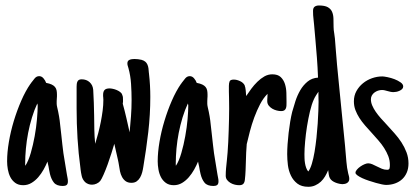

<svg xmlns="http://www.w3.org/2000/svg" viewBox="-20 -678 1533 711"><path d="M231.4 -6.3Q231.4 3.4 226.6 7.1Q221.7 10.7 212.9 10.7Q189.9 10.7 179.9 -1.5Q169.9 -13.7 165 -33.7Q163.6 -40.5 162.1 -47.6Q160.6 -54.7 159.7 -61.5Q158.7 -67.9 157.7 -70.3Q156.7 -72.8 155.8 -79.6Q149.9 -65.4 141.4 -50Q132.8 -34.7 121.6 -21.7Q110.4 -8.8 96.4 -0.5Q82.5 7.8 65.9 7.8Q48.3 7.8 36.6 -0.7Q24.9 -9.3 18.3 -22.2Q11.7 -35.2 9 -50.8Q6.3 -66.4 6.3 -80.6Q6.3 -113.8 12.9 -152.6Q19.5 -191.4 31.2 -230.2Q43 -269 58.6 -304.9Q74.2 -340.8 92.8 -367.7V-367.2L95.7 -371.6Q101.1 -378.9 108.2 -387.5Q115.2 -396 125 -396Q134.3 -396 141.1 -387.9Q147.9 -379.9 150.9 -371.1Q163.6 -368.7 171.4 -365Q179.2 -361.3 183.6 -356Q188 -350.6 189.5 -343.5Q190.9 -336.4 190.9 -328.1Q190.9 -324.7 190.9 -320.8Q190.9 -316.9 190.4 -313Q189.9 -309.1 189.9 -303.7Q189.9 -298.3 189.9 -293.9Q189.9 -289.1 191.7 -281.2Q193.4 -273.4 195.3 -265.1L198.7 -247.1Q201.2 -232.9 202.9 -214.8Q204.6 -196.8 207 -178.7Q209 -160.2 210.9 -142.8Q212.9 -125.5 214.8 -110.8L226.6 -38.6L228 -30.3Q229 -23.9 230.2 -18.6Q231.4 -13.2 231.4 -6.3ZM119.6 -287.1Q119.6 -288.1 119.1 -290.3Q118.7 -292.5 118.2 -294.9Q106.9 -271 98.4 -242.9Q89.8 -214.8 84.2 -185.8Q78.6 -156.7 75.9 -127.7Q73.2 -98.6 73.2 -72.8Q73.2 -70.3 73.2 -68.4Q73.2 -66.4 73.7 -64.5V-64Q85.4 -82 94 -111.6Q102.5 -141.1 108.4 -173.6Q114.3 -206.1 116.9 -236.6Q119.6 -267.1 119.6 -287.1Z M435.5 -308.6Q435.5 -304.7 435.5 -301Q435.5 -297.4 434.6 -293.9Q441.9 -267.6 448 -241Q454.1 -214.4 460 -188Q462.9 -217.8 465.1 -247.8Q467.3 -277.8 467.3 -307.6Q467.3 -336.9 465.3 -367.4Q463.4 -397.9 455.6 -425.8L453.6 -432.6Q452.6 -435.1 452.1 -438Q451.7 -440.9 451.7 -443.8Q451.7 -449.2 454.3 -452.4Q457 -455.6 460.9 -457Q464.8 -458.5 469.7 -459Q474.6 -459.5 478.5 -459.5Q490.7 -459.5 503.9 -456.5Q512.7 -454.1 518.1 -449.5Q523.4 -444.8 526.1 -438.5Q528.8 -432.1 529.8 -424.6Q530.8 -417 531.2 -409.2Q531.2 -408.2 531.5 -407.2Q531.7 -406.2 531.7 -405.3Q534.2 -383.8 535.4 -362.1Q536.6 -340.3 536.6 -319.3Q536.6 -253.9 529.1 -189Q521.5 -124 510.7 -60.1Q509.3 -50.3 506.6 -40Q503.9 -29.8 499 -21Q494.1 -12.2 486.3 -6.6Q478.5 -1 466.8 -1Q453.6 -1 445.3 -7.1Q437 -13.2 431.9 -22.7Q426.8 -32.2 424.3 -43.9Q421.9 -55.7 420.4 -66.9Q419.4 -72.3 418.7 -76.7Q418 -81.1 417 -85L403.3 -145.5Q399.4 -131.8 392.8 -111.1Q386.2 -90.3 378.7 -69.3Q371.1 -48.3 363.5 -31.2Q356 -14.2 351.1 -7.8Q345.7 -1.5 337.4 2.2Q329.1 5.9 320.8 5.9Q306.2 5.9 295.4 -3.4Q285.6 -13.2 282.7 -25.9Q279.8 -38.6 278.3 -51.3Q278.3 -52.2 278.1 -53.7Q277.8 -55.2 277.8 -56.2Q270.5 -109.9 267.1 -165.3Q263.7 -220.7 263.7 -275.9V-356.9Q263.7 -361.3 264.2 -366.2Q264.6 -371.1 266.4 -375.2Q268.1 -379.4 271.7 -381.8Q275.4 -384.3 282.2 -384.3Q300.3 -384.3 312 -373.5Q323.7 -362.8 325.2 -345.2Q326.7 -321.8 327.4 -297.9Q328.1 -273.9 328.6 -250.5Q329.1 -223.6 329.3 -198.5Q329.6 -173.3 332.5 -145.5Q338.4 -164.6 343.8 -185.1Q349.1 -205.6 353.3 -226.6Q357.4 -247.6 360.1 -268.3Q362.8 -289.1 362.8 -308.6Q362.8 -311 362.5 -312.7Q362.3 -314.5 362.3 -316.9Q361.8 -319.3 361.8 -321.8Q361.8 -324.2 361.8 -326.7Q361.8 -338.9 367.2 -344.7Q372.6 -350.6 385.7 -350.6Q390.6 -350.6 397.7 -349.1Q404.8 -347.7 411.9 -344.7Q418.9 -341.8 424.8 -337.4Q430.7 -333 432.6 -327.6H432.1Q434.6 -322.8 435.1 -318.4Q435.5 -314 435.5 -308.6Z M789.1 -6.3Q789.1 3.4 784.2 7.1Q779.3 10.7 770.5 10.7Q747.6 10.7 737.5 -1.5Q727.5 -13.7 722.7 -33.7Q721.2 -40.5 719.7 -47.6Q718.3 -54.7 717.3 -61.5Q716.3 -67.9 715.3 -70.3Q714.4 -72.8 713.4 -79.6Q707.5 -65.4 699 -50Q690.4 -34.7 679.2 -21.7Q668 -8.8 654.1 -0.5Q640.1 7.8 623.5 7.8Q606 7.8 594.2 -0.7Q582.5 -9.3 575.9 -22.2Q569.3 -35.2 566.7 -50.8Q564 -66.4 564 -80.6Q564 -113.8 570.6 -152.6Q577.1 -191.4 588.9 -230.2Q600.6 -269 616.2 -304.9Q631.8 -340.8 650.4 -367.7V-367.2L653.3 -371.6Q658.7 -378.9 665.8 -387.5Q672.9 -396 682.6 -396Q691.9 -396 698.7 -387.9Q705.6 -379.9 708.5 -371.1Q721.2 -368.7 729 -365Q736.8 -361.3 741.2 -356Q745.6 -350.6 747.1 -343.5Q748.5 -336.4 748.5 -328.1Q748.5 -324.7 748.5 -320.8Q748.5 -316.9 748 -313Q747.6 -309.1 747.6 -303.7Q747.6 -298.3 747.6 -293.9Q747.6 -289.1 749.3 -281.2Q751 -273.4 752.9 -265.1L756.3 -247.1Q758.8 -232.9 760.5 -214.8Q762.2 -196.8 764.6 -178.7Q766.6 -160.2 768.6 -142.8Q770.5 -125.5 772.5 -110.8L784.2 -38.6L785.6 -30.3Q786.6 -23.9 787.8 -18.6Q789.1 -13.2 789.1 -6.3ZM677.2 -287.1Q677.2 -288.1 676.8 -290.3Q676.3 -292.5 675.8 -294.9Q664.6 -271 656 -242.9Q647.5 -214.8 641.8 -185.8Q636.2 -156.7 633.5 -127.7Q630.9 -98.6 630.9 -72.8Q630.9 -70.3 630.9 -68.4Q630.9 -66.4 631.3 -64.5V-64Q643.1 -82 651.6 -111.6Q660.2 -141.1 666 -173.6Q671.9 -206.1 674.6 -236.6Q677.2 -267.1 677.2 -287.1Z M865.7 7.8Q858.4 7.8 849.9 5.9Q841.3 3.9 833.7 -0.5Q826.2 -4.9 821 -11.5Q815.9 -18.1 815.9 -27.3Q815.9 -41 817.1 -54.4Q818.4 -67.9 819.8 -81.1V-80.6L822.8 -113.3Q824.2 -130.9 825.2 -151.9Q826.2 -172.9 826.9 -194.6Q827.6 -216.3 828.1 -237.3Q828.6 -258.3 828.6 -275.9Q828.6 -286.1 828.4 -296.6Q828.1 -307.1 828.1 -317.9Q827.6 -327.1 827.6 -338.6Q827.6 -350.1 827.6 -359.9Q827.6 -370.1 830.3 -376.7Q833 -383.3 845.7 -383.3Q856.9 -383.3 869.4 -377.4Q881.8 -371.6 886.7 -360.8H886.2Q888.7 -355.5 889.9 -343.5Q891.1 -331.5 891.6 -322.3Q899.9 -335 910.4 -349.1Q920.9 -363.3 933.1 -375.2Q945.3 -387.2 959 -395Q972.7 -402.8 988.3 -402.8Q1008.8 -402.8 1019.5 -392.6Q1030.3 -382.3 1035.2 -366.9Q1040 -351.6 1040.5 -334.2Q1041 -316.9 1041 -302.7V-298.8Q1041 -293 1040.8 -287.4Q1040.5 -281.7 1038.8 -277.1Q1037.1 -272.5 1033 -269.5Q1028.8 -266.6 1021.5 -266.6Q1013.7 -266.6 1004.9 -268.8Q996.1 -271 988.5 -275.4Q981 -279.8 975.6 -286.4Q970.2 -293 969.7 -301.8Q969.7 -305.7 969.7 -309.6Q969.7 -313.5 970.2 -317.4Q970.2 -319.8 970.5 -323.5Q970.7 -327.1 970.7 -330.6Q955.1 -314.9 943.1 -292Q931.2 -269 921.6 -243.2Q912.1 -217.3 905.3 -191.2Q898.4 -165 893.6 -144V-142.6Q892.1 -127.4 891.6 -112.8Q891.1 -98.1 890.6 -82.5Q890.1 -64.9 889.4 -46.9Q888.7 -28.8 886.7 -11.7Q885.7 -2.4 881.1 2.7Q876.5 7.8 865.7 7.8Z M1273.4 -15.1Q1273.4 -9.8 1271 -6.1Q1268.6 -2.4 1264.9 -0.2Q1261.2 2 1257.1 2.9Q1252.9 3.9 1249 3.9Q1243.2 3.9 1236.3 2.4Q1229.5 1 1222.7 -1.7Q1215.8 -4.4 1210.2 -8.5Q1204.6 -12.7 1201.7 -18.1Q1198.7 -23.4 1197.5 -31.5Q1196.3 -39.6 1195.3 -47.9Q1190.4 -36.1 1183.8 -24.9Q1177.2 -13.7 1168 -5.1Q1158.7 3.4 1147.2 8.5Q1135.7 13.7 1121.6 13.7Q1096.7 13.7 1081.3 2Q1065.9 -9.8 1057.4 -27.6Q1048.8 -45.4 1046.1 -66.7Q1043.5 -87.9 1043.5 -107.4Q1043.5 -123.5 1044.9 -144Q1046.4 -164.6 1048.8 -186Q1051.3 -207.5 1054.7 -227.8Q1058.1 -248 1062 -263.7Q1066.9 -281.7 1074 -303.5Q1081.1 -325.2 1092 -344Q1103 -362.8 1119.1 -376Q1135.3 -389.2 1157.7 -390.6Q1156.2 -430.2 1153.6 -463.6Q1150.9 -497.1 1147.9 -532.2L1143.1 -586.4L1141.1 -606Q1140.1 -613.8 1139.6 -621.8Q1139.2 -629.9 1139.2 -637.7Q1139.2 -648.9 1145.3 -653.3Q1151.4 -657.7 1161.1 -657.7Q1182.6 -657.7 1193.8 -651.4Q1205.1 -645 1209.7 -634.3Q1214.4 -623.5 1214.8 -609.1Q1215.3 -594.7 1215.3 -578.1Q1215.3 -567.4 1217.8 -553.7L1220.2 -535.6L1224.1 -485.8Q1225.1 -474.1 1226.1 -462.4Q1227.1 -450.7 1228 -439L1238.3 -334L1257.8 -137.7L1259.3 -119.6Q1261.2 -99.6 1262.9 -78.1Q1264.6 -56.6 1269.5 -35.6Q1271 -30.3 1272.2 -25.4Q1273.4 -20.5 1273.4 -15.1ZM1159.7 -300.8Q1159.7 -306.2 1159.4 -312.7Q1159.2 -319.3 1159.2 -325.2V-338.4Q1155.8 -333.5 1150.4 -325Q1145 -316.4 1142.1 -309.6Q1134.3 -292.5 1127.9 -265.9Q1121.6 -239.3 1116.9 -210.2Q1112.3 -181.2 1109.9 -153.6Q1107.4 -126 1107.4 -107.4Q1107.4 -100.6 1107.7 -91.8Q1107.9 -83 1109.4 -74Q1110.8 -64.9 1113.8 -56.6Q1116.7 -48.3 1121.6 -43Q1128.9 -52.2 1134.8 -71.5Q1140.6 -90.8 1144.8 -115.5Q1148.9 -140.1 1151.9 -167.5Q1154.8 -194.8 1156.5 -220.5Q1158.2 -246.1 1158.9 -267.3Q1159.7 -288.6 1159.7 -300.8Z M1473.1 -357.9Q1473.1 -352.1 1469 -348.1Q1464.8 -344.2 1459 -341.6Q1453.1 -338.9 1447 -337.9Q1440.9 -336.9 1437 -336.9Q1431.2 -336.9 1425.8 -338.1Q1420.4 -339.4 1415 -340.8Q1409.7 -342.3 1404.8 -343.5Q1399.9 -344.7 1394.5 -344.7Q1387.2 -344.7 1379.9 -342.3Q1372.6 -339.8 1366.7 -335.4Q1360.8 -331.1 1357.2 -324.7Q1353.5 -318.4 1353.5 -310.5Q1353.5 -298.8 1358.4 -287.4Q1363.3 -275.9 1371.3 -264.2Q1379.4 -252.4 1389.9 -240.5Q1400.4 -228.5 1412.1 -216.3Q1426.3 -200.7 1440.7 -184.6Q1455.1 -168.5 1466.6 -150.9Q1478 -133.3 1485.4 -113.8Q1492.7 -94.2 1492.7 -72.8Q1492.7 -54.2 1486.6 -39.6Q1480.5 -24.9 1469.5 -14.6Q1458.5 -4.4 1443.1 1.2Q1427.7 6.8 1409.7 6.8Q1404.8 6.8 1394.8 4.9Q1384.8 2.9 1372.1 -0.7Q1359.4 -4.4 1345.9 -8.8Q1332.5 -13.2 1321.5 -18.3Q1310.5 -23.4 1303.5 -28.6Q1296.4 -33.7 1296.4 -38.1Q1296.4 -43.9 1301.8 -50Q1307.1 -56.2 1314.5 -61.3Q1321.8 -66.4 1329.8 -69.8Q1337.9 -73.2 1343.3 -73.2Q1350.6 -73.2 1358.6 -69.8Q1366.7 -66.4 1375 -62Q1384.3 -57.1 1393.8 -53.2Q1403.3 -49.3 1413.6 -49.3Q1421.4 -49.3 1422.6 -54.7Q1423.8 -60.1 1423.8 -66.9Q1423.8 -84 1418 -99.4Q1412.1 -114.7 1402.8 -129.4Q1393.6 -144 1381.3 -158Q1369.1 -171.9 1356.9 -185.5Q1344.2 -199.2 1332.3 -212.9Q1320.3 -226.6 1311 -241Q1301.8 -255.4 1296.1 -270.5Q1290.5 -285.6 1290.5 -302.7Q1290.5 -323.7 1299.8 -340.6Q1309.1 -357.4 1324 -369.6Q1338.9 -381.8 1357.7 -388.4Q1376.5 -395 1395.5 -395Q1401.9 -395 1415 -392.3Q1428.2 -389.6 1440.9 -384.8Q1453.6 -379.9 1463.4 -373Q1473.1 -366.2 1473.1 -357.9Z"/></svg>

Font: Just Another Hand
Style: Regular
Weight: 400
Designer: Astigmatic (AOETI)
Foundry: Astigmatic (AOETI)
Version: Version 1.001